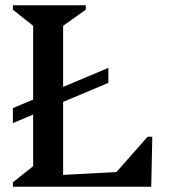

<svg xmlns="http://www.w3.org/2000/svg" viewBox="-20 -710 642 730"><path d="M29 0V-17L106 -78V-612L29 -673V-690H306V-673L220 -612V-45L423 -56L541 -190H559L555 0ZM29 -242V-299L392 -452V-395Z"/></svg>

Font: Platypi
Style: Regular
Weight: 400
Designer: David Sargent
Foundry: Bolt Cutter Type
Version: Version 1.200; ttfautohint (v1.8.4.7-5d5b)